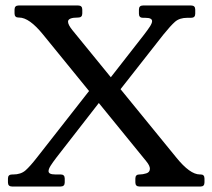

<svg xmlns="http://www.w3.org/2000/svg" viewBox="-20 -680 774 700"><path d="M622.5 -106Q672.5 -44 708.5 -44H711.5Q725.5 -44 725.5 -29V-15Q725.5 0 711.5 0H488.5Q473.5 0 473.5 -15V-29Q473.5 -44 488.5 -44H490.5Q500.5 -44 513.5 -48Q526.5 -52 526.5 -65Q526.5 -70 523.5 -76.6Q520.5 -83.2 512.5 -93L137 -554Q86.8 -616 49.9 -616H47.9Q33 -616 33 -631V-645Q33 -660 48 -660H265Q280 -660 280 -645V-631Q280 -616 265 -616H264Q228 -616 228 -601Q228 -589.8 244 -570ZM367 -338.8 186 -106Q173 -89 165 -76.5Q157 -64 157 -56Q157 -44 181 -44H201Q216 -44 216 -29V-15Q216 0 201 0H24Q9 0 9 -15V-29Q9 -43.9 24 -43.9H28Q56 -43.9 73 -58.8Q90 -73.8 115 -106L331.8 -382.8ZM361.5 -369.5 505.5 -554Q519.2 -571.8 526.9 -583.8Q534.5 -595.9 534.5 -602.9Q534.5 -615 510.5 -615H501.5Q486.5 -615 486.5 -630V-645Q486.5 -660 501.5 -660H676.8Q691.8 -660 691.8 -645V-630Q691.8 -615.1 676.8 -615.1H662.8Q634.8 -615.1 618.2 -600.7Q601.8 -586.2 575.8 -554L396.8 -326Z"/></svg>

Font: Young Serif Light
Style: Regular
Weight: 300
Designer: Bastien Sozeau
Foundry: NBR — Bastien Sozeau
Version: Version 5.001